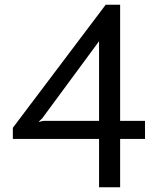

<svg xmlns="http://www.w3.org/2000/svg" viewBox="-20 -586 661 810"><path d="M591.8 -76.2V0H486.8V204.1H397.9V0H34.2V-46.9L425.8 -565.9H486.8V-76.2ZM163.1 -76.2H397.9V-412.1L158.2 -86.9L144 -73.2V-71.8Z"/></svg>

Font: Junction Regular
Style: Regular
Weight: 500
Designer: Caroline Hadilaksono
Foundry: Caroline Hadilaksono
Version: Version 1.056